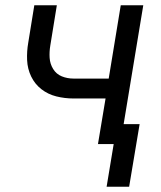

<svg xmlns="http://www.w3.org/2000/svg" viewBox="-20 -550 616 733"><path d="M387 163H473L513 -76H452L527 -530H441L395 -250H261Q237 -250 216 -258.5Q195 -267 183 -286.5Q171 -306 169.5 -329Q168 -352 172 -376L197 -530H111L88 -388Q82 -354 83.5 -320.5Q85 -287 99 -258Q113 -229 138 -209.5Q163 -190 195 -182Q227 -174 261 -174H383L354 0H414Z"/></svg>

Font: Iosevka Sparkle Oblique
Style: Regular
Weight: 400
Italic angle: -9°
Designer: Belleve Invis
Foundry: Belleve Invis
Version: Version 4.5.0; ttfautohint (v1.8.3)